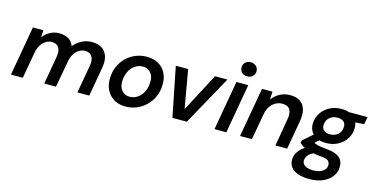

<svg xmlns="http://www.w3.org/2000/svg" viewBox="-89 -1185 3677 1878"><g transform="rotate(15 1750.0 -246.0)"><path d="M23 0 111 -501H217L214 -429Q243 -468 284.5 -490.5Q326 -513 376 -513Q413 -513 442.5 -503Q472 -493 493 -472.5Q514 -452 524 -422Q558 -464 605.5 -488.5Q653 -513 706 -513Q767 -513 807.5 -488Q848 -463 864.5 -413Q881 -363 867 -290L816 0H696L745 -279Q757 -343 735.5 -377.5Q714 -412 665 -412Q635 -412 607.5 -396.5Q580 -381 560 -352Q540 -323 530 -281L479 0H360L409 -279Q421 -343 399.5 -377.5Q378 -412 329 -412Q297 -412 268.5 -394.5Q240 -377 219 -344.5Q198 -312 190 -264L143 0Z M1183 12Q1116 12 1067 -17.5Q1018 -47 991.5 -99Q965 -151 968 -217Q969 -281 992.5 -335Q1016 -389 1056.5 -429Q1097 -469 1150.5 -491Q1204 -513 1265 -513Q1331 -513 1381 -484.5Q1431 -456 1457.5 -404.5Q1484 -353 1481 -285Q1480 -222 1456.5 -168Q1433 -114 1392 -73.5Q1351 -33 1298 -10.5Q1245 12 1183 12ZM1199 -91Q1243 -91 1278.5 -115.5Q1314 -140 1335.5 -182.5Q1357 -225 1358 -280Q1360 -322 1346 -350.5Q1332 -379 1307 -394.5Q1282 -410 1250 -410Q1207 -410 1171.5 -386Q1136 -362 1114.5 -319Q1093 -276 1091 -221Q1090 -180 1103.5 -151Q1117 -122 1142.5 -106.5Q1168 -91 1199 -91Z M1658 0 1558 -501H1683L1751 -113L1955 -501H2081L1804 0Z M2084 0 2172 -501H2292L2204 0ZM2259 -581Q2225 -581 2204 -601.5Q2183 -622 2183 -652Q2183 -683 2204 -703.5Q2225 -724 2259 -724Q2292 -724 2313.5 -703.5Q2335 -683 2335 -652Q2335 -622 2313 -601.5Q2291 -581 2259 -581Z M2343 0 2431 -501H2537L2533 -419Q2564 -463 2611 -488Q2658 -513 2716 -513Q2780 -513 2818.5 -485.5Q2857 -458 2870 -408Q2883 -358 2871 -290L2820 0H2701L2749 -279Q2760 -342 2739.5 -377Q2719 -412 2662 -412Q2626 -412 2595 -395Q2564 -378 2542 -346.5Q2520 -315 2511 -269L2463 0Z M3106 232Q3040 232 2992 216Q2944 200 2918.5 168Q2893 136 2894 89Q2895 50 2915.5 17Q2936 -16 2973 -43Q3010 -70 3063 -90L3105 -33Q3055 -15 3032 11.5Q3009 38 3008 68Q3007 91 3021 107.5Q3035 124 3060.5 132Q3086 140 3121 140Q3176 140 3213 117Q3250 94 3251 53Q3252 27 3233.5 9.5Q3215 -8 3159 -12Q3113 -15 3076 -22.5Q3039 -30 3011.5 -40Q2984 -50 2964 -63Q2944 -76 2932 -90L2936 -113L3056 -218L3139 -189L3003 -76L3043 -137Q3055 -129 3066.5 -122.5Q3078 -116 3094 -111Q3110 -106 3133 -102.5Q3156 -99 3189 -96Q3254 -91 3293 -73Q3332 -55 3348.5 -25.5Q3365 4 3363 42Q3362 97 3329.5 139.5Q3297 182 3239.5 207Q3182 232 3106 232ZM3171 -151Q3114 -151 3075 -171Q3036 -191 3016.5 -226Q2997 -261 2999 -305Q3001 -363 3032.5 -410.5Q3064 -458 3117 -485.5Q3170 -513 3235 -513Q3292 -513 3331 -492.5Q3370 -472 3389 -437.5Q3408 -403 3406 -359Q3404 -301 3373 -253.5Q3342 -206 3289.5 -178.5Q3237 -151 3171 -151ZM3187 -243Q3236 -243 3268 -271.5Q3300 -300 3301 -347Q3303 -383 3280.5 -401.5Q3258 -420 3219 -420Q3170 -420 3138 -391.5Q3106 -363 3104 -316Q3103 -281 3125.5 -262Q3148 -243 3187 -243ZM3301 -414 3292 -501H3500L3486 -426Z"/></g></svg>

Font: DM Sans 17pt SemiBold
Style: Italic
Weight: 600
Italic angle: -10°
Version: Version 4.004;gftools[0.9.30]